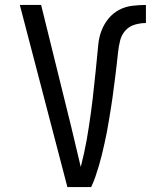

<svg xmlns="http://www.w3.org/2000/svg" viewBox="-20 -755 640 775"><path d="M252 0 60 -735H146L267 -245Q277 -204 286.5 -163Q296 -122 306 -81Q313 -108 319 -135.5Q325 -163 330 -190.5Q335 -218 339 -245.5Q343 -273 347 -300.5Q351 -328 354 -355.5Q357 -383 360 -411Q363 -439 366 -466.5Q369 -494 371.5 -522Q374 -550 377 -578Q380 -606 390 -632Q400 -658 418 -680Q436 -702 460.5 -715Q485 -728 513 -731.5Q541 -735 569 -735V-662Q545 -662 522.5 -655Q500 -648 485 -630.5Q470 -613 464.5 -590Q459 -567 456.5 -544Q454 -521 451.5 -498Q449 -475 446 -452Q443 -429 440 -406Q437 -383 434 -360Q431 -337 427 -314Q423 -291 419.5 -268Q416 -245 411.5 -222.5Q407 -200 402 -177Q397 -154 391.5 -131.5Q386 -109 379.5 -87Q373 -65 365.5 -43Q358 -21 348 0Z"/></svg>

Font: Iosevka SS04 Extended
Style: Regular
Weight: 400
Width: 7
Monospace: yes
Designer: Belleve Invis
Foundry: Belleve Invis
Version: Version 19.0.0; ttfautohint (v1.8.4)